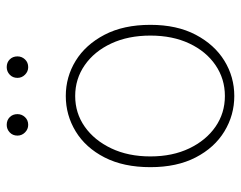

<svg xmlns="http://www.w3.org/2000/svg" viewBox="-93 -613 718 572"><g transform="rotate(-90 266.0 -327.0)"><path d="M266 12Q209 12 160.5 -17.5Q112 -47 83 -103Q54 -159 54 -238Q54 -318 83 -374.5Q112 -431 160.5 -460.5Q209 -490 266 -490Q323 -490 371 -460.5Q419 -431 448.5 -374.5Q478 -318 478 -238Q478 -159 448.5 -103Q419 -47 371 -17.5Q323 12 266 12ZM266 -16Q317 -16 358 -44Q399 -72 422.5 -122Q446 -172 446 -238Q446 -304 422.5 -354.5Q399 -405 358 -433.5Q317 -462 266 -462Q215 -462 174.5 -433.5Q134 -405 110 -354.5Q86 -304 86 -238Q86 -172 110 -122Q134 -72 174.5 -44Q215 -16 266 -16ZM180 -602Q167 -602 157.5 -611.5Q148 -621 148 -634Q148 -648 157.5 -657Q167 -666 180 -666Q194 -666 203 -657Q212 -648 212 -634Q212 -621 203 -611.5Q194 -602 180 -602ZM352 -602Q339 -602 329.5 -611.5Q320 -621 320 -634Q320 -648 329.5 -657Q339 -666 352 -666Q366 -666 375 -657Q384 -648 384 -634Q384 -621 375 -611.5Q366 -602 352 -602Z"/></g></svg>

Font: Source Sans 3 Variable
Style: Regular
Weight: 200
Designer: Paul D. Hunt
Foundry: Adobe Systems Incorporated
Version: Version 3.026